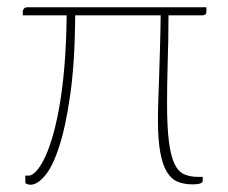

<svg xmlns="http://www.w3.org/2000/svg" viewBox="-20 -504 626 527"><path d="M546.5 -471.5Q546.5 -462 535 -462H442.5Q442.5 -424 441.8 -391.5Q441 -359 440.2 -330Q439.5 -301 439 -274.5Q438.5 -248 438.5 -222Q438.5 -156.5 443.5 -116.5Q448.5 -76.5 458.8 -54.8Q469 -33 485.2 -25.8Q501.5 -18.5 524 -18.5H536.5V-8Q536.5 -3.5 530.2 -0.8Q524 2 508.5 2Q485.5 2 467.8 -5.2Q450 -12.5 438 -32.2Q426 -52 419.8 -86.5Q413.5 -121 413.5 -175Q413.5 -197 414.5 -227.5Q415.5 -258 416.8 -295Q418 -332 419.2 -374.2Q420.5 -416.5 421 -462H186.5Q185.5 -334 173 -245.5Q160.5 -157 142.5 -101.8Q124.5 -46.5 103.5 -21.8Q82.5 3 64 3Q58.5 3 54 1.2Q49.5 -0.5 49.5 -3.5V-22H59Q67 -22 77.8 -32.5Q88.5 -43 100 -65.2Q111.5 -87.5 122.2 -122.2Q133 -157 142 -206Q151 -255 156.5 -318.5Q162 -382 163 -462H42.5V-472Q42.5 -476 45.5 -480Q48.5 -484 55.5 -484H546.5Z"/></svg>

Font: Lato 2
Style: Regular
Weight: 200
Designer: Lukasz Dziedzic with Adam Twardoch and Botio Nikoltchev
Foundry: tyPoland Lukasz Dziedzic
Version: Version 2.015; 2015-08-06; http://www.latofonts.com/